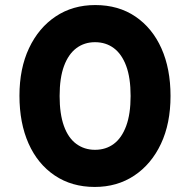

<svg xmlns="http://www.w3.org/2000/svg" viewBox="-20 -730 752 760"><path d="M355 10Q264 10 196.5 -35.5Q129 -81 93 -162Q57 -243 57 -351Q57 -459 95 -539.5Q133 -620 200.5 -665Q268 -710 357 -710Q449 -710 516 -664.5Q583 -619 619 -538.5Q655 -458 655 -350Q655 -241 617 -160.5Q579 -80 511.5 -35Q444 10 355 10ZM356 -137Q399 -137 430.5 -160.5Q462 -184 479.5 -231.5Q497 -279 497 -350Q497 -422 479.5 -469Q462 -516 430.5 -539.5Q399 -563 356 -563Q314 -563 282.5 -539.5Q251 -516 233.5 -469Q216 -422 216 -350Q216 -279 233 -231.5Q250 -184 282 -160.5Q314 -137 356 -137Z"/></svg>

Font: REM SemiBold
Style: Regular
Weight: 600
Designer: Octavio Pardo
Foundry: Ashler Design
Version: Version 1.005;gftools[0.9.28]